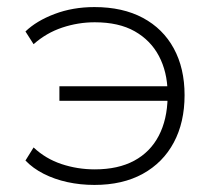

<svg xmlns="http://www.w3.org/2000/svg" viewBox="-20 -515 610 543"><path d="M247 8Q207 8 170.5 0Q134 -8 103.5 -23.5Q73 -39 52 -61L75 -98Q109 -66 154 -51Q199 -36 248 -36Q314 -36 359.5 -60.5Q405 -85 429 -131Q453 -177 454 -240L464 -230H148V-271H464L454 -254Q453 -312 429.5 -356.5Q406 -401 361 -426.5Q316 -452 248 -452Q201 -452 156 -437Q111 -422 75 -390L52 -426Q83 -456 134.5 -475.5Q186 -495 247 -495Q327 -495 384 -464.5Q441 -434 471.5 -378Q502 -322 502 -246Q502 -169 471.5 -112Q441 -55 384 -23.5Q327 8 247 8Z"/></svg>

Font: Nunito Sans 10pt SemiExpanded ExtraLight
Style: Regular
Weight: 250
Width: 6
Designer: Vernon Adams
Foundry: Vernon Adams
Version: Version 3.101;gftools[0.9.27]